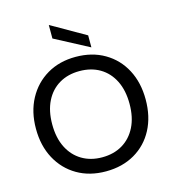

<svg xmlns="http://www.w3.org/2000/svg" viewBox="-135 -1051 1050 1173"><g transform="rotate(-15 390.5 -465.0)"><path d="M390 12Q287 12 209 -33.5Q131 -79 87 -160.5Q43 -242 43 -350Q43 -457 87 -538.5Q131 -620 209 -666Q287 -712 390 -712Q494 -712 572.5 -666Q651 -620 694 -538.5Q737 -457 737 -350Q737 -242 694 -160.5Q651 -79 572.5 -33.5Q494 12 390 12ZM390 -77Q464 -77 519 -110Q574 -143 604.5 -204Q635 -265 635 -350Q635 -435 604.5 -496Q574 -557 519 -589.5Q464 -622 390 -622Q317 -622 262 -589.5Q207 -557 176.5 -496Q146 -435 146 -350Q146 -265 176.5 -204Q207 -143 262 -110Q317 -77 390 -77ZM499 -743 283 -857V-942H284L499 -819Z"/></g></svg>

Font: DM Sans 28pt Medium
Style: Regular
Weight: 500
Version: Version 4.004;gftools[0.9.30]